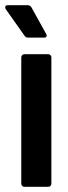

<svg xmlns="http://www.w3.org/2000/svg" viewBox="-37 -720 262 740"><path d="M45 -12V-499Q45 -504 48.5 -507.5Q52 -511 57 -511H149Q154 -511 157.5 -507.5Q161 -504 161 -499V-12Q161 -7 157.5 -3.5Q154 0 149 0H57Q52 0 48.5 -3.5Q45 -7 45 -12ZM143 -583Q143 -575 133 -575H71Q62 -575 57 -583L-15 -685Q-17 -688 -17 -692Q-17 -700 -7 -700H69Q79 -700 84 -692L141 -589Q143 -585 143 -583Z"/></svg>

Font: Barlow Semi Condensed SemiBold
Style: Regular
Weight: 600
Width: 4
Designer: Jeremy Tribby
Foundry: Tribby Type
Version: Version 1.408